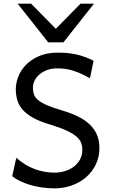

<svg xmlns="http://www.w3.org/2000/svg" viewBox="-20 -1011 614 1043"><path d="M468.8 -585.9Q442.4 -600.6 420.2 -610.6Q397.9 -620.6 377 -627.2Q356 -633.8 335 -636.7Q314 -639.6 290.5 -639.6Q261.2 -639.6 237.1 -630.9Q212.9 -622.1 195.3 -607.4Q177.7 -592.8 168.2 -573.7Q158.7 -554.7 158.7 -534.7Q158.7 -514.6 164.3 -498.3Q169.9 -481.9 187 -467.5Q204.1 -453.1 235.8 -439.2Q267.6 -425.3 319.8 -410.2Q368.2 -396 405.5 -377.2Q442.9 -358.4 468.3 -334Q493.7 -309.6 506.8 -278.3Q520 -247.1 520 -207.5Q520 -158.2 500.7 -117.9Q481.4 -77.6 448 -48.6Q414.6 -19.5 370.1 -3.7Q325.7 12.2 275.9 12.2Q240.7 12.2 207.3 7.3Q173.8 2.4 144.3 -6.3Q114.7 -15.1 89.8 -27.1Q64.9 -39.1 46.4 -53.7L68.4 -153.8Q117.2 -111.3 169.2 -92.3Q221.2 -73.2 275.9 -73.2Q305.2 -73.2 332.5 -81.5Q359.9 -89.8 380.9 -105.7Q401.9 -121.6 414.6 -144.8Q427.2 -168 427.2 -197.8Q427.2 -216.8 421.1 -234.1Q415 -251.5 396.5 -268.1Q377.9 -284.7 343.3 -301Q308.6 -317.4 251.5 -334.5Q194.3 -351.6 158.2 -372.1Q122.1 -392.6 101.6 -416.7Q81.1 -440.9 73.5 -468.5Q65.9 -496.1 65.9 -527.3Q65.9 -558.6 78.9 -593.3Q91.8 -627.9 119.6 -657.2Q147.5 -686.5 190.9 -705.8Q234.4 -725.1 295.4 -725.1Q323.7 -725.1 348.4 -722.7Q373 -720.2 396.2 -714.8Q419.4 -709.5 441.9 -701.2Q464.4 -692.9 488.3 -681.2ZM148.9 -991.2 283.2 -854.5 417.5 -991.2H490.7L324.7 -781.2H241.7L75.7 -991.2Z"/></svg>

Font: Andika Compact
Style: Regular
Weight: 400
Designer: Victor Gaultney, Annie Olsen, Julie Remington, Don Collingsworth, Eric Hays, Becca Hirsbrunner
Foundry: SIL International
Version: Version 5.000 ; LnSpcTght